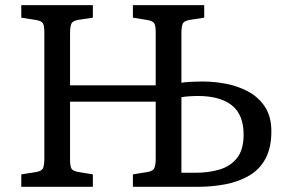

<svg xmlns="http://www.w3.org/2000/svg" viewBox="-20 -720 1111 740"><path d="M62 0V-47.9L120.1 -57.1Q142.1 -61 146.5 -73.5Q150.9 -85.9 150.9 -107.9V-596.2Q150.9 -619.1 146 -629.2Q141.1 -639.2 118.2 -643.1L62 -651.9V-700.2H337.9V-651.9L279.8 -643.1Q258.8 -639.2 254.4 -627.2Q250 -615.2 250 -591.8V-391.1H580.1V-596.2Q580.1 -619.1 575 -629.2Q569.8 -639.2 546.9 -643.1L492.2 -651.9V-700.2H767.1V-651.9L710 -643.1Q688 -639.2 683.6 -627.2Q679.2 -615.2 679.2 -591.8V-400.9Q686 -402.8 710.4 -404.3Q734.9 -405.8 763.2 -405.8Q804.2 -405.8 849.6 -397.5Q895 -389.2 935.5 -367.7Q976.1 -346.2 1001 -308.6Q1025.9 -271 1025.9 -213.9Q1025.9 -150.9 1003.4 -108.9Q981 -66.9 940.9 -43.5Q900.9 -20 849.9 -10Q798.8 0 742.2 0H492.2V-47.9L548.8 -57.1Q570.8 -61 575.4 -73.5Q580.1 -85.9 580.1 -107.9V-328.1H250V-104Q250 -81.1 254.9 -71Q259.8 -61 282.2 -57.1L337.9 -47.9V0ZM679.2 -54.2Q693.4 -54.2 707.3 -54.2Q721.2 -54.2 734.9 -54.2Q784.7 -54.2 826.4 -66.7Q868.2 -79.1 893.6 -111.1Q918.9 -143.1 918.9 -201.2Q918.9 -278.3 873.5 -314.2Q828.1 -350.1 742.2 -350.1Q725.1 -350.1 706.1 -348.6Q687 -347.2 679.2 -345.2Z"/></svg>

Font: Literata
Style: Regular
Weight: 400
Designer: Latin by Veronika Burian and Jose Scaglione. Greek by Irene Vlachou. Cyrillic by Vera Evstafieva.
Foundry: TypeTogether
Version: Version 3.002